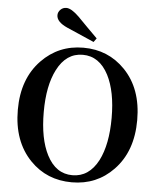

<svg xmlns="http://www.w3.org/2000/svg" viewBox="-64 -1034 913 1107"><g transform="rotate(5 393.0 -480.5)"><path d="M448 -798Q423 -808 290 -867Q227 -895 227 -934Q227 -952 241 -966Q255 -980 275 -980Q304 -980 349 -936Q369 -915 406 -878Q449 -836 464 -820ZM245 -123Q297 -22 393 -22Q489 -22 542 -123Q590 -217 590 -371Q590 -523 542 -617Q489 -719 393 -719Q297 -719 245 -617Q197 -524 197 -371Q197 -216 245 -123ZM634 -660Q738 -553 738 -371Q738 -190 634 -82Q537 19 393 19Q248 19 152 -80Q47 -188 47 -371Q47 -551 152 -659Q250 -760 393 -760Q537 -760 634 -660Z"/></g></svg>

Font: Source Han Serif JP
Style: Bold
Weight: 700
Designer: Ryoko NISHIZUKA  (kana & ideographs); Frank Grießhammer (Latin, Greek & Cyrillic); Wenlong ZHANG  (bopomofo); Sandoll Co
Foundry: Adobe Systems Incorporated
Version: Version 1.000;PS 1;hotconv 16.6.53;makeotf.lib2.5.65590